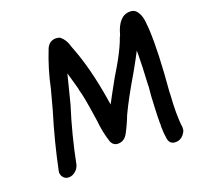

<svg xmlns="http://www.w3.org/2000/svg" viewBox="-125 -843 1040 999"><g transform="rotate(-20 395.0 -343.5)"><path d="M650 -315Q656 -421 656 -476V-500Q641 -470 601 -399Q531 -281 494 -202Q477 -157 454 -114Q435 -78 400 -78Q375 -78 363 -102Q343 -162 337 -227L334 -247Q316 -371 304 -408L302 -420L292 -456Q280 -500 276 -512L274 -504Q246 -391 236 -354Q188 -203 158 -50Q153 -30 136 -15.5Q119 -1 99 -1Q79 -1 68 -16Q59 -27 59 -42Q59 -46 60 -50Q92 -205 139 -358Q154 -412 168 -466Q189 -568 229 -668Q245 -704 282 -704Q295 -704 306 -698Q333 -675 342 -639L363 -582Q407 -453 432 -283Q442 -302 452 -320L460 -335Q507 -422 529 -456Q567 -521 588 -572L600 -604L597 -594L602 -606Q628 -703 691 -703Q713 -703 724 -691Q751 -662 752 -603L753 -602Q756 -562 756 -512Q756 -440 750 -345L742 -239V-228Q738 -172 738 -128Q738 -79 743 -45Q743 -38 742 -30Q740 -19 729 -5Q711 17 684 17Q650 17 645 -19Q640 -49 640 -80V-91L641 -96L640 -100Q640 -142 642 -183Q645 -264 650 -302Z"/></g></svg>

Font: Bad Comic
Style: Italic
Weight: 400
Italic angle: -11°
Designer: GGBotNet
Foundry: GGBotNet
Version: 0.95